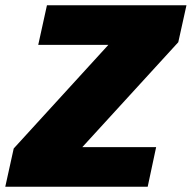

<svg xmlns="http://www.w3.org/2000/svg" viewBox="-38 -708 727 728"><path d="M-18 0 14 -145 373 -538H107L140 -688H669L638 -548L274 -150H554L522 0Z"/></svg>

Font: Saira Thin ExtraBold
Style: Italic
Weight: 800
Italic angle: -12°
Version: Version 1.101